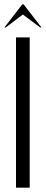

<svg xmlns="http://www.w3.org/2000/svg" viewBox="-20 -873 213 893"><path d="M54.4 -699V0H118.1V-699ZM0.6 -745.2H6.6L86.2 -805.6L166.9 -745.2H172.9L89.6 -853H83.6Z"/></svg>

Font: Moniqa Black
Style: Regular
Weight: 900
Designer: Rajesh Rajput
Foundry: Rajesh Rajput
Version: Version 1.000